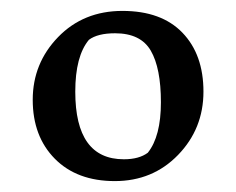

<svg xmlns="http://www.w3.org/2000/svg" viewBox="-20 -730 433 352"><path d="M190.5 -398Q121 -398 80.5 -439Q40 -480 40 -547Q40 -614 86.5 -662Q133 -710 204.5 -710Q276 -710 314.5 -670Q353 -630 353 -562Q353 -494 306.5 -446Q260 -398 190.5 -398ZM251 -450Q275 -480 275 -542.5Q275 -605 256.5 -637Q238 -669 191 -669Q159 -669 143 -657Q118 -627 118 -562Q118 -438 207 -438Q235 -438 251 -450Z"/></svg>

Font: Asul
Style: Regular
Weight: 400
Version: Version 1.001